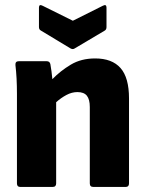

<svg xmlns="http://www.w3.org/2000/svg" viewBox="-20 -739 577 759"><path d="M60 0Q47 0 47 -14V-368Q47 -400 45.5 -428.5Q44 -457 41 -482Q40 -497 54 -497H165Q176 -497 179 -486Q184 -459 187 -426Q219 -459 260 -483.5Q301 -508 356 -508Q423 -508 456.5 -470Q490 -432 490 -350V-14Q490 0 477 0H349Q335 0 335 -14V-316Q335 -346 323.5 -360.5Q312 -375 286 -375Q264 -375 242.5 -363.5Q221 -352 202 -335V-14Q202 0 188 0ZM258 -548 142 -618Q134 -622 134 -632V-709Q134 -724 149 -716L268 -657L386 -716Q401 -724 401 -709V-632Q401 -622 394 -618L276 -548Q268 -542 258 -548Z"/></svg>

Font: Sofia Sans Semi Condensed Black
Style: Regular
Weight: 900
Designer: Botio Nikoltchev, Ani Petrova
Foundry: lettersoup
Version: Version 4.100; ttfautohint (v1.8.4.7-5d5b)